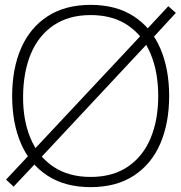

<svg xmlns="http://www.w3.org/2000/svg" viewBox="-20 -755 746 790"><path d="M36 13 5 -16 105 -123 116 -135 571 -621 581 -631 672.5 -729.5 703.5 -702 605 -595 597 -587 143 -101 130 -87ZM353 15Q248 15 175.5 -32.2Q103 -79.5 66.5 -164Q30 -248.5 30 -360Q30 -471.5 66.5 -556Q103 -640.5 175.5 -687.8Q248 -735 353 -735Q458 -735 530.5 -687.8Q603 -640.5 639.5 -556Q676 -471.5 676 -360Q676 -248.5 639.5 -164Q603 -79.5 530.5 -32.2Q458 15 353 15ZM353 -27Q443.5 -27 505.8 -69Q568 -111 599.5 -186Q631 -261 631 -360Q631 -459 599.5 -534Q568 -609 505.8 -651Q443.5 -693 353 -693Q263 -693 200.8 -651Q138.5 -609 107.2 -534.2Q76 -459.5 75 -360Q74 -261.5 105.5 -186.2Q137 -111 199.8 -69Q262.5 -27 353 -27Z"/></svg>

Font: Hauora
Style: Regular
Weight: 400
Designer: Wayne Shih
Foundry: WCYS
Version: Version 1.001